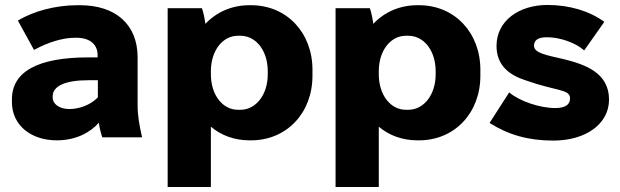

<svg xmlns="http://www.w3.org/2000/svg" viewBox="-20 -553 2495 773"><path d="M209 12C286 12 344 -20 378 -59C381 -36 386 -17 392 0H552C542 -45 534 -84 534 -130V-322C534 -455 445 -532 302 -532H291C204 -532 114 -508 52 -470L117 -352C174 -383 232 -401 282 -401H287C346 -401 373 -371 373 -331V-322H337C131 -322 28 -264 28 -153V-142C28 -50 103 12 209 12ZM259 -114C219 -114 192 -134 192 -161V-165C192 -206 241 -230 336 -230H374V-161C344 -130 299 -114 259 -114Z M655 200H829V-43C870 -8 924 12 984 12H991C1134 12 1238 -98 1238 -248V-272C1238 -422 1134 -532 991 -532H984C913 -532 851 -504 807 -457C804 -478 799 -504 793 -520H655ZM938 -111C876 -111 829 -171 829 -254V-266C829 -349 876 -409 938 -409H948C1011 -409 1058 -349 1058 -266V-254C1058 -171 1010 -111 948 -111Z M1331 200H1505V-43C1546 -8 1600 12 1660 12H1667C1810 12 1914 -98 1914 -248V-272C1914 -422 1810 -532 1667 -532H1660C1589 -532 1527 -504 1483 -457C1480 -478 1475 -504 1469 -520H1331ZM1614 -111C1552 -111 1505 -171 1505 -254V-266C1505 -349 1552 -409 1614 -409H1624C1687 -409 1734 -349 1734 -266V-254C1734 -171 1686 -111 1624 -111Z M2208 13C2337 13 2432 -53 2432 -152C2432 -261 2334 -294 2249 -315C2180 -331 2130 -339 2130 -369C2130 -390 2144 -403 2182 -403C2235 -403 2297 -381 2332 -350L2413 -465C2353 -509 2272 -533 2184 -533C2069 -533 1979 -469 1979 -368C1979 -288 2033 -250 2095 -230C2221 -185 2275 -195 2275 -157C2275 -131 2255 -118 2215 -118C2153 -118 2071 -146 2030 -181L1951 -58C2027 -10 2107 13 2208 13Z"/></svg>

Font: Fixel Display ExtraBold
Style: Regular
Weight: 800
Designer: AlfaBravo + MacPaw
Foundry: Kyrylo Tkachov, Marchela Mozhyna, Serhii Makarenko, Maria Weinstein, Zakhar Kryvoshyya
Version: Version 1.211